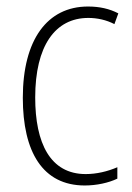

<svg xmlns="http://www.w3.org/2000/svg" viewBox="-20 -559 406 589"><path d="M240 10C276 10 313 2 340 -11V-46C310 -33 276 -25 243 -25C134 -25 88 -120 88 -260C88 -418 149 -504 251 -504C278 -504 306 -498 331 -485L343 -518C316 -532 286 -539 250 -539C125 -539 50 -437 50 -259C50 -93 111 10 240 10Z"/></svg>

Font: Noto Sans Tamil Condensed ExtraLight
Style: Regular
Weight: 200
Width: 3
Designer: Jelle Bosma - Monotype Design Team
Foundry: Monotype Imaging Inc.
Version: Version 2.004